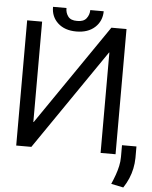

<svg xmlns="http://www.w3.org/2000/svg" viewBox="-64 -861 867 1098"><g transform="rotate(5 370.0 -312.0)"><path d="M625 0H539.1V-576.2H537.1L141.6 0H54.7V-718.8H140.6V-142.6H142.6L538.1 -718.8H625ZM409.2 -808.6H486.3Q485.8 -752 446.3 -715.8Q406.7 -679.7 339.8 -679.7Q273.4 -679.7 234.1 -715.8Q194.8 -752 195.3 -808.6H272.5Q272 -781.2 287.4 -760.5Q302.7 -739.7 339.8 -740.2Q376.5 -739.7 392.6 -760.5Q408.7 -781.2 409.2 -808.6ZM740.2 -54.7V11.7Q739.7 42.5 733.6 72Q727.5 101.6 715.6 129.9Q703.6 158.2 685.5 185.5L615.2 170.9Q627.4 143.1 636.7 116.9Q646 90.8 651.6 64.9Q657.2 39.1 657.2 12.7V-54.7Z"/></g></svg>

Font: Inter Display V
Style: Regular
Weight: 400
Designer: Rasmus Andersson
Foundry: rsms
Version: Version 3.015;git-src